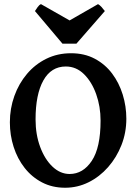

<svg xmlns="http://www.w3.org/2000/svg" viewBox="-20 -885 662 920"><path d="M292 14.6Q230.5 14.6 181.4 -11Q132.3 -36.6 97.9 -80.6Q63.5 -124.5 45.4 -180.9Q27.3 -237.3 27.3 -298.8Q27.3 -365.2 48.8 -425Q70.3 -484.9 109.4 -531Q148.4 -577.1 202.1 -603.5Q255.9 -629.9 320.3 -629.9Q384.8 -629.9 434.3 -603.5Q483.9 -577.1 517.3 -532.5Q550.8 -487.8 568.1 -431.6Q585.4 -375.5 585.4 -315.9Q585.4 -249.5 562 -189.9Q538.6 -130.4 498 -84.2Q457.5 -38.1 404.5 -11.7Q351.6 14.6 292 14.6ZM313.5 -51.3Q377.9 -51.3 419.9 -114.5Q461.9 -177.7 461.9 -307.1Q461.9 -374.5 440.9 -433.6Q419.9 -492.7 382.6 -529.5Q345.2 -566.4 295.4 -566.4Q225.1 -566.4 187.7 -499.5Q150.4 -432.6 150.4 -313Q150.4 -240.2 172.6 -180.7Q194.8 -121.1 231.9 -86.2Q269 -51.3 313.5 -51.3ZM346.2 -675.8H279.3L147.5 -832Q153.8 -841.3 160.6 -851.3Q167.5 -861.3 176.3 -865.2L313.5 -787.1L449.7 -865.2Q457.5 -861.3 466.6 -851.3Q475.6 -841.3 482.4 -832Z"/></svg>

Font: Gentium Plus
Style: Bold
Weight: 700
Designer: Victor Gaultney, Annie Olsen, Iska Routamaa, Becca Hirsbrunner
Foundry: SIL International
Version: Version 6.101